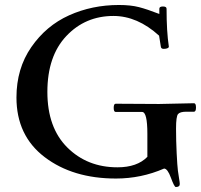

<svg xmlns="http://www.w3.org/2000/svg" viewBox="-20 -703 807 770"><path d="M618 -286 758 -289Q766 -289 766 -272Q766 -255 758 -255H727Q702 -255 694 -245.5Q686 -236 686 -187.5Q686 -139 688.5 -88.5Q691 -38 693.5 -18.5Q696 1 698.5 15Q701 29 701 35Q701 47 685 47Q679 47 665.5 10Q652 -27 638 -27Q546 13 445 13Q272 13 159 -73Q46 -159 46 -312Q46 -428 105.5 -514Q165 -600 257 -641.5Q349 -683 457 -683Q504 -683 537 -674.5Q570 -666 619 -647V-668Q619 -677 633.5 -677Q648 -677 648 -668Q648 -577 657 -517Q658 -513 652.5 -510Q647 -507 636.5 -507Q626 -507 625 -516L618 -560Q531 -639 435 -639Q322 -639 246 -558.5Q170 -478 170 -334.5Q170 -191 250 -111.5Q330 -32 451 -32Q530 -32 571 -74V-166Q571 -254 550 -254H444Q436 -254 436 -270.5Q436 -287 444 -287Z"/></svg>

Font: Sedan SC
Style: Regular
Weight: 400
Designer: Sebastian Salazar
Foundry: Sebastian Salazar
Version: Version 1.001